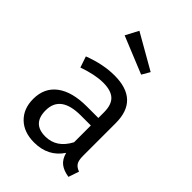

<svg xmlns="http://www.w3.org/2000/svg" viewBox="-235 -898 1012 1012"><g transform="rotate(45 271.0 -392.5)"><path d="M386 -685 360 -640 152 -725 190 -797ZM446 -121Q446 -86 456.5 -70.5Q467 -55 490 -47L470 12Q430 6 406 -12.5Q382 -31 372 -69Q318 12 214 12Q137 12 92.5 -31.5Q48 -75 48 -147Q48 -230 107.5 -274.5Q167 -319 276 -319H362V-361Q362 -418 334.5 -443.5Q307 -469 249 -469Q189 -469 107 -440L86 -502Q180 -538 264 -538Q446 -538 446 -365ZM233 -52Q317 -52 362 -138V-263H287Q137 -263 137 -151Q137 -52 233 -52Z"/></g></svg>

Font: FiraGO Book
Style: Regular
Weight: 350
Designer: bBox Type
Foundry: bBox Type GmbH
Version: Version 1.001;PS 001.001;hotconv 1.0.88;makeotf.lib2.5.64775